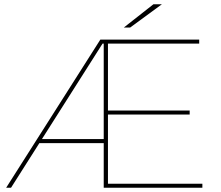

<svg xmlns="http://www.w3.org/2000/svg" viewBox="-20 -887 1045 907"><path d="M454 -700H475V-681H453L467 -685L32 0H9ZM163 -230H475V-211H153ZM470 -700H921V-681H490V-19H936V0H470ZM485 -365H876V-346H485ZM705 -867H745L595 -757H565Z"/></svg>

Font: iiserrat Thin
Style: Regular
Weight: 100
Designer: Akira Ohta
Foundry: Akira Ohta
Version: Version 1.200;Glyphs 3.3.1 (3343)